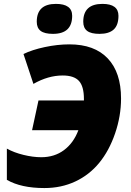

<svg xmlns="http://www.w3.org/2000/svg" viewBox="-20 -952 670 982"><path d="M190.9 -147.9Q258.3 -147.9 307.1 -184.1Q356 -220.2 380.9 -286.1H144L176.8 -438H409.2V-445.8Q409.2 -510.3 383.8 -538.1Q358.4 -565.9 300.8 -565.9Q226.1 -565.9 150.9 -522.9L100.1 -675.8Q144 -697.3 209 -711.2Q273.9 -725.1 335 -725.1Q462.9 -725.1 531 -653.3Q599.1 -581.5 599.1 -448.2Q599.1 -358.4 568.6 -269.5Q538.1 -180.7 487.3 -118.9Q436.5 -57.1 365 -23.7Q293.5 9.8 207 9.8Q87.4 9.8 15.1 -32.2V-191.9Q52.2 -171.4 100.6 -159.7Q148.9 -147.9 190.9 -147.9ZM168 -840.8Q168 -932.1 266.1 -932.1Q349.1 -932.1 349.1 -871.1Q349.1 -778.8 251 -778.8Q208 -778.8 188 -793.9Q168 -809.1 168 -840.8ZM405.8 -840.8Q405.8 -932.1 503.9 -932.1Q585.9 -932.1 585.9 -871.1Q585.9 -823.7 561.8 -801.3Q537.6 -778.8 488.8 -778.8Q445.8 -778.8 425.8 -793.9Q405.8 -809.1 405.8 -840.8Z"/></svg>

Font: Open Sans Extrabold
Style: Italic
Weight: 800
Italic angle: -12°
Foundry: Ascender Corporation
Version: Version 1.10